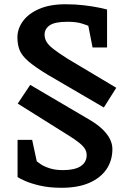

<svg xmlns="http://www.w3.org/2000/svg" viewBox="-20 -732 591 916"><path d="M475.4 -219.2 209.3 -374.5Q146.8 -412.2 115.2 -439.7Q83.6 -467.2 73.3 -493.6Q63.1 -519.9 63.1 -553.6Q63.1 -594.4 89 -630.5Q114.9 -666.6 166.2 -689.1Q217.4 -711.7 293 -711.7Q340.7 -711.7 382.2 -706.6Q423.7 -701.5 452.6 -695.5Q481.5 -689.5 490.8 -686.7V-505.4H421.6L401.3 -609Q396.6 -611.4 370.6 -619.7Q344.6 -628.1 301.1 -628.1Q241.4 -628.1 217 -611.1Q192.7 -594.2 192.7 -566.6Q192.7 -548.9 201.5 -533.3Q210.3 -517.8 234 -498.9Q257.8 -480 303.6 -451.1L534.7 -313.2ZM274 163.9Q215.3 163.9 171.5 153.7Q127.8 143.6 100.5 131.5Q73.3 119.5 63.8 112.7V-64.8H133.4L155.4 37.7Q158.4 40.3 173.3 50.8Q188.2 61.3 215.4 70.4Q242.6 79.6 280.8 79.6Q336.5 79.6 365 60.8Q393.5 42 393.5 8.1Q393.5 -8.2 385.3 -21.6Q377 -35.1 358.1 -50.5Q339.1 -66 307 -85.9L64.6 -237.8L124.1 -327.1L411.5 -158.1Q447.9 -136.2 471.3 -112.9Q494.6 -89.6 505.4 -66.8Q516.2 -43.9 516.2 -21Q516.2 33.7 488.1 75.2Q459.9 116.7 406 140.3Q352 163.9 274 163.9Z"/></svg>

Font: Faustina Light
Style: Regular
Weight: 300
Designer: Alfonso Garcia
Foundry: http://www.omnibus-type.com
Version: Version 1.200